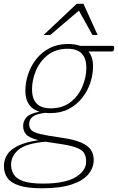

<svg xmlns="http://www.w3.org/2000/svg" viewBox="-60 -752 616 1004"><path d="M160 232.5Q83.5 232.5 40 218.2Q-3.5 204 -21.5 178Q-39.5 152 -39.5 117Q-39.5 85 -23.5 58.2Q-7.5 31.5 31.8 11.5Q71 -8.5 141 -19Q91 -32 76 -49.8Q61 -67.5 61 -93Q61 -118.5 77.8 -138Q94.5 -157.5 146 -168Q108.5 -179.5 90.5 -207.5Q72.5 -235.5 72.5 -277Q72.5 -320 86.8 -363.2Q101 -406.5 129.2 -442.5Q157.5 -478.5 199.2 -500.2Q241 -522 296 -522Q333 -522 360 -512H531.5Q537 -512 537 -503.5Q537 -483 526.5 -483H402.5Q426.5 -454 426.5 -405.5Q426.5 -362.5 412.2 -319.2Q398 -276 369.5 -240Q341 -204 299.5 -182.2Q258 -160.5 203 -160.5Q188.5 -160.5 175.5 -162Q126.5 -155.5 109.5 -140.5Q92.5 -125.5 92.5 -103.5Q92.5 -84 103.5 -72Q114.5 -60 149.2 -51.5Q184 -43 254.5 -33Q325 -23.5 363 -7Q401 9.5 415.5 32Q430 54.5 430 84Q430 125.5 402 159.2Q374 193 314.5 212.8Q255 232.5 160 232.5ZM205 -185.5Q267 -185.5 308.2 -217.5Q349.5 -249.5 370.5 -298.5Q391.5 -347.5 391.5 -397.5Q391.5 -497 294 -497Q232.5 -497 191 -465Q149.5 -433 128.5 -384Q107.5 -335 107.5 -285Q107.5 -185.5 205 -185.5ZM-2 109.5Q-2 137.5 11.8 160Q25.5 182.5 61.5 195.2Q97.5 208 164 208Q281 208 335.8 174.2Q390.5 140.5 390.5 93.5Q390.5 65.5 379.2 47.5Q368 29.5 333.2 17.8Q298.5 6 227 -3.5Q199.5 -7 177.5 -11Q77 -2 37.5 30.5Q-2 63 -2 109.5ZM168 -569 341 -732H376.5L450.5 -569H423.5L352.5 -696.5L203 -569Z"/></svg>

Font: Newsreader Caption ExtraLight
Style: Italic
Weight: 275
Italic angle: -17°
Designer: Hugues Gentile
Foundry: Production Type
Version: Version 1.001